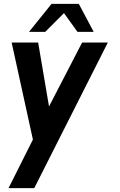

<svg xmlns="http://www.w3.org/2000/svg" viewBox="-20 -719 616 989"><path d="M403 -500H535.5L156.5 250H24L149.5 0L40 -500H176.5L232.5 -170.5ZM386 -699 462.5 -555H379L309.5 -651.5L213 -555H129.5L245.5 -699Z"/></svg>

Font: Urbanist
Style: Bold Italic
Weight: 700
Italic angle: -8°
Designer: Corey Hu
Foundry: Corey Hu
Version: Version 1.330; ttfautohint (v1.8.4.7-5d5b)